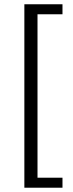

<svg xmlns="http://www.w3.org/2000/svg" viewBox="-20 -728 343 900"><path d="M94.2 151.9V-708H272.9V-661.1H155.8V105H272.9V151.9Z"/></svg>

Font: Riemann
Style: Regular
Weight: 400
Designer: Paul D. Hunt
Foundry: Adobe Systems Incorporated
Version: Version 2.020;PS 2.0;hotconv 1.0.86;makeotf.lib2.5.63406